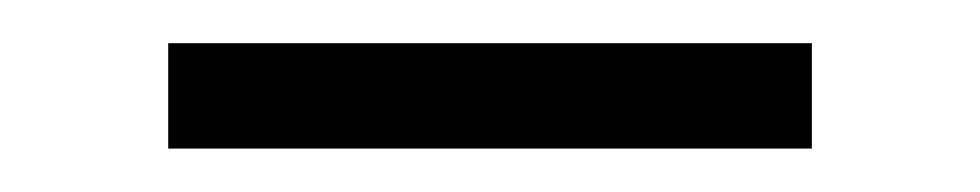

<svg xmlns="http://www.w3.org/2000/svg" viewBox="-20 -843 449 88"><path d="M57.1 -774.9V-823.2H352.1V-774.9Z"/></svg>

Font: Lumene Sans Light
Style: Regular
Weight: 300
Designer: Deni Anggara
Version: Version 1.003;Glyphs 3.1.2 (3151)